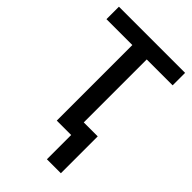

<svg xmlns="http://www.w3.org/2000/svg" viewBox="-267 -809 1101 1101"><g transform="rotate(45 283.0 -258.5)"><path d="M340.8 -102.1H454.1V196.8H340.8V0H224.1V-612.8H14.2V-713.9H550.8V-612.8H340.8Z"/></g></svg>

Font: Open Sans Semibold
Style: Regular
Weight: 600
Foundry: Ascender Corporation
Version: Version 1.10; ttfautohint (v1.5.65-e2d9)